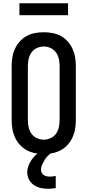

<svg xmlns="http://www.w3.org/2000/svg" viewBox="-20 -942 540 1185"><path d="M250 8Q223 8 196 3Q169 -2 145 -15Q121 -28 102.5 -48.5Q84 -69 72.5 -94Q61 -119 56.5 -146Q52 -173 52 -200V-535Q52 -562 56.5 -589Q61 -616 72.5 -641Q84 -666 102.5 -686.5Q121 -707 145 -720Q169 -733 196 -738Q223 -743 250 -743Q277 -743 304 -738Q331 -733 355 -720Q379 -707 397.5 -686.5Q416 -666 427.5 -641Q439 -616 443.5 -589Q448 -562 448 -535V-200Q448 -173 443.5 -146Q439 -119 427.5 -94Q416 -69 397.5 -48.5Q379 -28 355 -15Q331 -2 304 3Q277 8 250 8ZM250 -80Q272 -80 292.5 -89.5Q313 -99 325.5 -116.5Q338 -134 343 -156Q348 -178 348 -200V-535Q348 -557 343 -579Q338 -601 325.5 -618.5Q313 -636 292.5 -645.5Q272 -655 250 -655Q228 -655 207.5 -645.5Q187 -636 174.5 -618.5Q162 -601 157 -579Q152 -557 152 -535V-200Q152 -178 157 -156Q162 -134 174.5 -116.5Q187 -99 207.5 -89.5Q228 -80 250 -80ZM276 223Q253 223 230.5 218Q208 213 189 200Q170 187 159 166Q148 145 148 122Q148 102 155 83Q162 64 173 47.5Q184 31 198 17Q212 3 229 -8H301V0Q287 8 275.5 19.5Q264 31 255.5 45Q247 59 240 74Q233 89 233 105Q233 115 237.5 124Q242 133 250 138.5Q258 144 268 146Q278 148 287 148Q297 148 306 147Q315 146 324 144V219Q312 221 300 222Q288 223 276 223ZM100 -848V-922H400V-848Z"/></svg>

Font: Iosevka Term Curly Semibold
Style: Regular
Weight: 600
Designer: Belleve Invis
Foundry: Belleve Invis
Version: Version 32.3.0